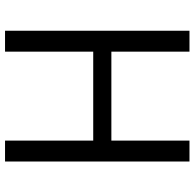

<svg xmlns="http://www.w3.org/2000/svg" viewBox="-25 -747 772 762"><g transform="rotate(90 361.0 -366.0)"><path d="M102 0H185V-350H538V0H621V-732H538V-422H185V-732H102Z"/></g></svg>

Font: ChiuKong Gothic CL Normal
Style: Regular
Weight: 350
Designer: Ryoko NISHIZUKA 西塚涼子 (kana, bopomofo & ideographs); Paul D. Hunt (Latin, Greek & Cyrillic); Sandoll Communications 산돌커뮤니
Foundry: Adobe
Version: Version 1.300